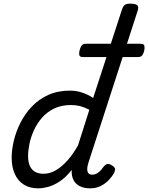

<svg xmlns="http://www.w3.org/2000/svg" viewBox="-20 -1016 813 1053"><path d="M190 17Q144 17 111.5 -3Q79 -23 61.5 -61Q44 -99 44 -151Q44 -195 56 -245Q68 -295 92.5 -343.5Q117 -392 155 -432Q193 -472 245 -495.5Q297 -519 364 -519Q399 -519 431 -508Q463 -497 491 -479L649 -964Q656 -984 665.5 -990Q675 -996 694 -996Q725 -996 733.5 -986.5Q742 -977 735 -957L465 -124Q455 -92 460 -75Q465 -58 485 -58Q500 -58 512.5 -65.5Q525 -73 534.5 -84Q544 -95 550 -104Q556 -112 566.5 -116Q577 -120 594 -109Q611 -99 611 -88Q611 -77 605 -66Q595 -48 576.5 -28.5Q558 -9 532.5 4Q507 17 475 17Q442 17 418.5 5.5Q395 -6 383.5 -28Q372 -50 373 -81Q373 -83 373 -83Q373 -83 373 -84Q341 -43 307.5 -21Q274 1 243.5 9Q213 17 190 17ZM134 -160Q134 -128 143.5 -106.5Q153 -85 172 -74Q191 -63 219 -63Q253 -63 286 -82Q319 -101 350 -136Q381 -171 408 -219L470 -414Q443 -428 419.5 -434Q396 -440 370 -440Q317 -440 277.5 -421Q238 -402 210.5 -370.5Q183 -339 166 -301.5Q149 -264 141.5 -227Q134 -190 134 -160ZM435 -703Q417 -703 415 -714Q413 -725 416 -738Q419 -752 426 -764Q433 -776 452 -776H751Q770 -776 772 -764Q774 -752 771 -738Q768 -725 761 -714Q754 -703 736 -703Z"/></svg>

Font: Playwrite IE
Style: Regular
Weight: 400
Designer: Veronika Burian, José Scaglione
Foundry: TypeTogether
Version: Version 1.002